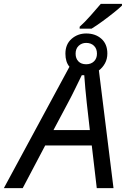

<svg xmlns="http://www.w3.org/2000/svg" viewBox="-77 -978 659 998"><path d="M337 -829V-839Q363 -862 393.5 -896.5Q424 -931 447 -958H557V-949Q544 -936 516 -913.5Q488 -891 456.5 -868Q425 -845 399 -829ZM-57 0 284 -631Q263 -656 263 -699Q263 -748 295 -776Q327 -804 371 -804Q419 -804 450 -776.5Q481 -749 481 -700Q481 -671 468.5 -648.5Q456 -626 437 -612L513 0H426L400 -222H158L41 0ZM371 -644Q396 -644 411.5 -659Q427 -674 427 -699Q427 -725 411.5 -740Q396 -755 371 -755Q348 -755 332 -740Q316 -725 316 -699Q316 -674 330.5 -659Q345 -644 371 -644ZM201 -302H390L374 -443Q370 -481 366.5 -518Q363 -555 361 -587H348Q332 -555 314.5 -518.5Q297 -482 276 -443Z"/></svg>

Font: BC Sans
Style: Italic
Weight: 400
Italic angle: -12°
Designer: Monotype Design Team
Designer: Province of B.C.
Foundry: Monotype Imaging Inc.
Version: Version 2.000;GOOG;noto-source:20170915:90ef993387c0